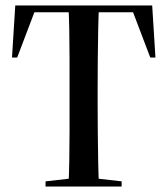

<svg xmlns="http://www.w3.org/2000/svg" viewBox="-20 -684 614 704"><path d="M147 0V-19L261 -32H313L426 -19V0ZM231 0Q233 -40 234 -93Q235 -146 235 -203.5Q235 -261 235 -313V-357Q235 -409 235 -465Q235 -521 234 -572.5Q233 -624 231 -664H343Q341 -624 340 -572Q339 -520 338.5 -464.5Q338 -409 338 -357V-313Q338 -261 338.5 -203.5Q339 -146 340 -93Q341 -40 343 0ZM24 -473 36 -664H538L550 -473H531L463 -652L500 -639H74L111 -652L43 -473Z"/></svg>

Font: Source Serif 4 60pt SemiBold
Style: Regular
Weight: 600
Version: Version 4.004;hotconv 1.0.116;makeotfexe 2.5.65601